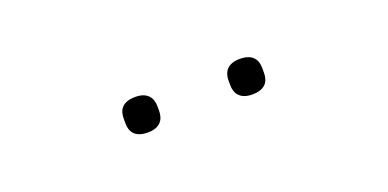

<svg xmlns="http://www.w3.org/2000/svg" viewBox="-18 -824 636 315"><g transform="rotate(-20 300.0 -667.0)"><path d="M209 -636C186 -636 179 -648 179 -663V-671C179 -686 186 -698 209 -698C230 -698 238 -686 238 -671V-663C238 -648 230 -636 209 -636ZM391 -636C370 -636 362 -648 362 -663V-671C362 -686 370 -698 391 -698C414 -698 421 -686 421 -671V-663C421 -648 414 -636 391 -636Z"/></g></svg>

Font: Plexus Sans ExtraLight
Style: Regular
Weight: 250
Version: Version 2.001;PS 002.001;hotconv 1.0.70;makeotf.lib2.5.58329